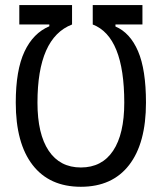

<svg xmlns="http://www.w3.org/2000/svg" viewBox="-20 -713 626 743"><path d="M54.7 -693.4H258.8V-618.2Q125 -566.9 125 -315.9Q125 -194.3 168.5 -129.6Q211.9 -64.9 293 -64.9Q374.5 -64.9 417.7 -129.6Q460.9 -194.3 460.9 -315.9Q460.9 -571.3 338.9 -618.2V-693.4H531.2V-618.2H426.8V-610.4Q483.4 -586.4 514.2 -514.9Q544.9 -443.4 544.9 -315.9Q544.9 -158.7 479.7 -74.5Q414.6 9.8 293 9.8Q171.4 9.8 106.2 -74.5Q41 -158.7 41 -315.9Q41 -441.4 74.7 -513.2Q108.4 -585 170.9 -611.3V-618.2H54.7Z"/></svg>

Font: Cascadia Mono SemiLight
Style: Regular
Weight: 350
Monospace: yes
Designer: Aaron Bell
Foundry: Saja Typeworks
Version: Version 2404.023; ttfautohint (v1.8.4)